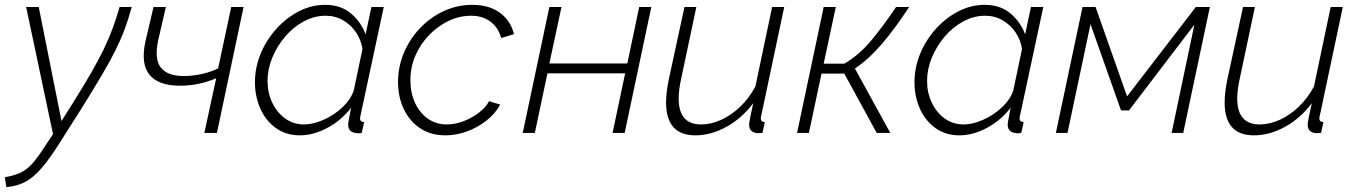

<svg xmlns="http://www.w3.org/2000/svg" viewBox="-56 -549 5599 793"><path d="M-36 183Q5 176 31 163Q57 150 78.5 125.5Q100 101 127 59L163 5L52 -520H104L198 -49L246 -125Q291 -197 322 -251Q353 -305 374 -349Q395 -393 410 -434Q425 -475 438 -520H488Q475 -472 459.5 -430Q444 -388 421.5 -342.5Q399 -297 365 -239.5Q331 -182 282 -103L200 26Q154 100 119 141.5Q84 183 49.5 201.5Q15 220 -30 224Z M788 0 837 -226Q766 -195 687 -195Q600 -195 562.5 -239Q525 -283 544 -375L578 -520H629L597 -381Q581 -304 608.5 -269.5Q636 -235 703 -235Q742 -235 782 -244.5Q822 -254 845 -267L899 -520H950L840 0Z M1182 10Q1125 10 1083 -20.5Q1041 -51 1019 -101Q997 -151 997 -209Q997 -270 1020.5 -327Q1044 -384 1085 -429.5Q1126 -475 1178 -502Q1230 -529 1287 -529Q1352 -529 1394 -493Q1436 -457 1454 -407L1478 -520H1529L1433 -72Q1431 -64 1431 -60Q1431 -45 1448 -45L1438 0Q1432 1 1427 1.5Q1422 2 1418 1Q1382 -2 1382 -34Q1382 -41 1384.5 -53Q1387 -65 1394 -104Q1354 -52 1296.5 -21Q1239 10 1182 10ZM1200 -35Q1237 -35 1280 -54Q1323 -73 1357.5 -105Q1392 -137 1405 -175L1441 -346Q1436 -383 1415 -414.5Q1394 -446 1361.5 -465Q1329 -484 1289 -484Q1242 -484 1198.5 -460.5Q1155 -437 1121.5 -397.5Q1088 -358 1068.5 -310.5Q1049 -263 1049 -215Q1049 -166 1068.5 -125Q1088 -84 1122 -59.5Q1156 -35 1200 -35Z M1784 10Q1723 10 1679 -19.5Q1635 -49 1611.5 -99Q1588 -149 1588 -210Q1588 -274 1612.5 -331.5Q1637 -389 1679.5 -433.5Q1722 -478 1777.5 -503.5Q1833 -529 1895 -529Q1964 -529 2008.5 -496.5Q2053 -464 2067 -408L2014 -392Q2002 -436 1969 -460Q1936 -484 1890 -484Q1842 -484 1797.5 -463Q1753 -442 1717 -405Q1681 -368 1660 -320Q1639 -272 1639 -218Q1639 -166 1658 -124.5Q1677 -83 1711 -59Q1745 -35 1789 -35Q1823 -35 1858.5 -48.5Q1894 -62 1922.5 -84Q1951 -106 1964 -131L2010 -117Q1990 -80 1954 -51.5Q1918 -23 1873.5 -6.5Q1829 10 1784 10Z M2103 0 2213 -520H2263L2213 -287H2535L2584 -520H2634L2524 0H2474L2526 -246H2205L2153 0Z M2816 10Q2695 10 2695 -126Q2695 -166 2706 -220L2771 -520H2820L2758 -227Q2747 -178 2747 -142Q2747 -35 2840 -35Q2881 -35 2923.5 -54.5Q2966 -74 3002.5 -109.5Q3039 -145 3064 -192L3133 -520H3183L3091 -85Q3089 -77 3087.5 -70Q3086 -63 3086 -61Q3086 -45 3103 -45L3093 0Q3079 1 3071 1Q3038 -3 3038 -34Q3038 -38 3039 -44.5Q3040 -51 3043.5 -69Q3047 -87 3055 -123Q3009 -61 2945 -25.5Q2881 10 2816 10Z M3236 0 3346 -520H3396L3346 -286H3431Q3492 -321 3543 -382.5Q3594 -444 3645 -520H3699Q3642 -433 3588 -369.5Q3534 -306 3475 -266L3621 0H3565L3431 -245H3337L3285 0Z M3906 10Q3849 10 3807 -20.5Q3765 -51 3743 -101Q3721 -151 3721 -209Q3721 -270 3744.5 -327Q3768 -384 3809 -429.5Q3850 -475 3902 -502Q3954 -529 4011 -529Q4076 -529 4118 -493Q4160 -457 4178 -407L4202 -520H4253L4157 -72Q4155 -64 4155 -60Q4155 -45 4172 -45L4162 0Q4156 1 4151 1.5Q4146 2 4142 1Q4106 -2 4106 -34Q4106 -41 4108.5 -53Q4111 -65 4118 -104Q4078 -52 4020.5 -21Q3963 10 3906 10ZM3924 -35Q3961 -35 4004 -54Q4047 -73 4081.5 -105Q4116 -137 4129 -175L4165 -346Q4160 -383 4139 -414.5Q4118 -446 4085.5 -465Q4053 -484 4013 -484Q3966 -484 3922.5 -460.5Q3879 -437 3845.5 -397.5Q3812 -358 3792.5 -310.5Q3773 -263 3773 -215Q3773 -166 3792.5 -125Q3812 -84 3846 -59.5Q3880 -35 3924 -35Z M4305 0 4415 -520H4469L4599 -151L4883 -520H4941L4831 0H4783L4877 -447L4607 -93H4574L4448 -449L4353 0Z M5123 10Q5002 10 5002 -126Q5002 -166 5013 -220L5078 -520H5127L5065 -227Q5054 -178 5054 -142Q5054 -35 5147 -35Q5188 -35 5230.5 -54.5Q5273 -74 5309.5 -109.5Q5346 -145 5371 -192L5440 -520H5490L5398 -85Q5396 -77 5394.5 -70Q5393 -63 5393 -61Q5393 -45 5410 -45L5400 0Q5386 1 5378 1Q5345 -3 5345 -34Q5345 -38 5346 -44.5Q5347 -51 5350.5 -69Q5354 -87 5362 -123Q5316 -61 5252 -25.5Q5188 10 5123 10Z"/></svg>

Font: Raleway Light
Style: Italic
Weight: 300
Italic angle: -12°
Designer: Matt McInerney, Pablo Impallari, Rodrigo Fuenzalida
Foundry: Matt McInerney, Pablo Impallari, Rodrigo Fuenzalida
Version: Version 4.026